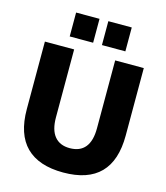

<svg xmlns="http://www.w3.org/2000/svg" viewBox="-135 -1039 998 1152"><g transform="rotate(15 364.5 -462.5)"><path d="M57.6 -299.8V-718.8H239.3V-296.9Q239.3 -218.8 272 -179.2Q304.7 -139.6 366.2 -139.6Q429.7 -139.6 461.9 -179.2Q494.1 -218.8 494.1 -296.9V-718.8H671.9V-299.8Q671.9 11.7 366.2 11.7Q213.9 11.7 135.7 -65.9Q57.6 -143.6 57.6 -299.8ZM393.6 -935.5H539.1V-787.1H393.6ZM193.4 -935.5H338.9V-787.1H193.4Z"/></g></svg>

Font: Min Sans Black
Style: Regular
Weight: 900
Designer: Jinseong-Kim, NotoSansCJK, Nunito
Foundry: Jinseong-Kim
Version: Version 1.000